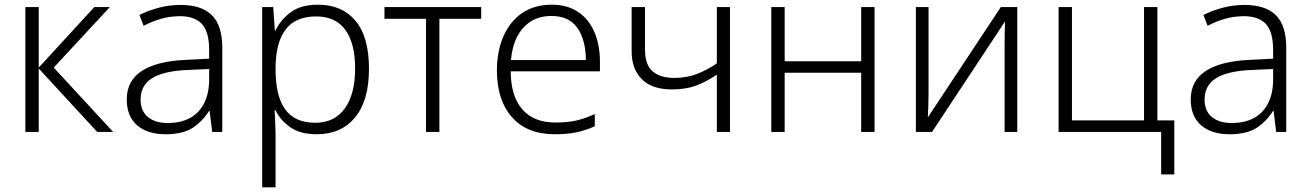

<svg xmlns="http://www.w3.org/2000/svg" viewBox="-20 -562 5582 818"><path d="M382 -532H448L209 -274L462 0H394L145 -270V0H88V-532H145V-274Z M749 -541Q839 -541 883 -497Q927 -453 927 -358V0H884L873 -90H871Q843 -45 801 -17.5Q759 10 685 10Q609 10 564.5 -28Q520 -66 520 -139Q520 -218 584.5 -260Q649 -302 774 -307L871 -312V-349Q871 -428 839.5 -460.5Q808 -493 747 -493Q706 -493 668 -482.5Q630 -472 592 -452L574 -498Q611 -517 656 -529Q701 -541 749 -541ZM871 -268 781 -264Q679 -260 629 -229.5Q579 -199 579 -138Q579 -89 610 -63.5Q641 -38 695 -38Q778 -38 823.5 -85Q869 -132 871 -217Z M1335 -542Q1437 -542 1494.5 -473.5Q1552 -405 1552 -269Q1552 -133 1492.5 -61.5Q1433 10 1330 10Q1259 10 1216.5 -20Q1174 -50 1154 -92H1150Q1151 -66 1152.5 -37Q1154 -8 1154 18V236H1097V-532H1144L1151 -432H1154Q1174 -476 1217.5 -509Q1261 -542 1335 -542ZM1327 -492Q1239 -492 1197 -436.5Q1155 -381 1154 -276V-266Q1154 -152 1195.5 -95.5Q1237 -39 1323 -39Q1405 -39 1449 -100Q1493 -161 1493 -270Q1493 -377 1451.5 -434.5Q1410 -492 1327 -492Z M2030 -482H1852V0H1795V-482H1618V-532H2030Z M2330 -542Q2398 -542 2444 -510.5Q2490 -479 2513 -424Q2536 -369 2536 -298V-258H2156Q2156 -153 2205 -96.5Q2254 -40 2346 -40Q2396 -40 2433 -48Q2470 -56 2514 -76V-24Q2474 -6 2435 2Q2396 10 2344 10Q2225 10 2161 -63Q2097 -136 2097 -262Q2097 -343 2124.5 -406.5Q2152 -470 2204 -506Q2256 -542 2330 -542ZM2329 -494Q2256 -494 2210.5 -445Q2165 -396 2157 -306H2476Q2476 -390 2440.5 -442Q2405 -494 2329 -494Z M2728 -532V-350Q2728 -287 2760 -258.5Q2792 -230 2853 -230Q2906 -230 2949.5 -247Q2993 -264 3034 -292V-532H3090V0H3034V-244Q2990 -214 2946 -197.5Q2902 -181 2843 -181Q2758 -181 2714.5 -224.5Q2671 -268 2671 -344V-532Z M3323 -532V-301H3649V-532H3706V0H3649V-252H3323V0H3266V-532Z M3936 -532V-161Q3936 -139 3935 -111.5Q3934 -84 3933 -62L4244 -532H4314V0H4260V-371Q4260 -393 4260.5 -422Q4261 -451 4262 -471L3951 0H3882V-532Z M4983 181H4927V0H4490V-532H4547V-49H4854V-532H4911V-49H4983Z M5282 -541Q5372 -541 5416 -497Q5460 -453 5460 -358V0H5417L5406 -90H5404Q5376 -45 5334 -17.5Q5292 10 5218 10Q5142 10 5097.5 -28Q5053 -66 5053 -139Q5053 -218 5117.5 -260Q5182 -302 5307 -307L5404 -312V-349Q5404 -428 5372.5 -460.5Q5341 -493 5280 -493Q5239 -493 5201 -482.5Q5163 -472 5125 -452L5107 -498Q5144 -517 5189 -529Q5234 -541 5282 -541ZM5404 -268 5314 -264Q5212 -260 5162 -229.5Q5112 -199 5112 -138Q5112 -89 5143 -63.5Q5174 -38 5228 -38Q5311 -38 5356.5 -85Q5402 -132 5404 -217Z"/></svg>

Font: BC Sans Light
Style: Regular
Weight: 300
Designer: Monotype Design Team
Foundry: Monotype Imaging Inc.
Version: Version 2.000;GOOG;noto-source:20170915:90ef993387c0